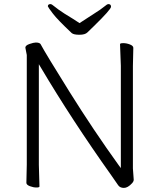

<svg xmlns="http://www.w3.org/2000/svg" viewBox="-20 -911 778 939"><path d="M586 8Q567 8 558 -5Q549 -18 524 -54Q332 -324 179 -582L170 -597V-105L173 1Q173 6 158 6Q143 6 126 -0.5Q109 -7 109 -17L111 -106V-642L104 -678Q104 -689 124.5 -696Q145 -703 155 -703Q172 -703 178 -696Q203 -649 320.5 -461Q438 -273 562 -101L571 -89V-589L567 -695Q567 -700 583 -700Q599 -700 615.5 -693.5Q632 -687 632 -677L630 -588V-87L634 -32Q634 -24 626 -15Q605 8 586 8ZM331 -749Q262 -814 239 -844Q216 -874 214 -880Q214 -891 227 -891Q233 -891 247.5 -878.5Q262 -866 296 -844Q339 -818 369 -798Q400 -819 437.5 -842.5Q475 -866 489.5 -878.5Q504 -891 510 -891Q523 -891 523 -878Q523 -865 439 -783Q419 -764 407.5 -752.5Q396 -741 368.5 -741Q341 -741 331 -749Z"/></svg>

Font: LXGW WenKai TC Light
Style: Regular
Weight: 300
Designer: LXGW / Fontworks Inc.
Foundry: LXGW / Fontworks Inc.
Version: Version 1.330